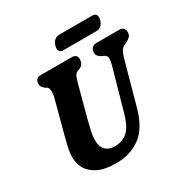

<svg xmlns="http://www.w3.org/2000/svg" viewBox="-194 -1022 1159 1196"><g transform="rotate(-30 386.0 -424.0)"><path d="M499.5 -233.5 583 -530Q590.5 -558.5 590.8 -576.8Q591 -595 571.5 -606L558.5 -611Q539 -622 531.8 -632.2Q524.5 -642.5 525 -658.5Q525.5 -675.5 537 -687.8Q548.5 -700 571.5 -700H733.5Q753 -700 762.5 -689.5Q772 -679 772 -662.5Q772 -641.5 761.5 -630.2Q751 -619 732 -609.5L719.5 -604.5Q697 -593.5 687.2 -575.2Q677.5 -557 668.5 -523.5L586 -225Q552 -98 479 -43.5Q406 11 303 11Q223.5 11 174.8 -12.5Q126 -36 103.8 -75Q81.5 -114 82.5 -160.5Q83 -196.5 93.5 -238.8Q104 -281 113 -315.5L172 -537.5Q178.5 -562.5 176.5 -583.8Q174.5 -605 164.5 -612L153.5 -617.5Q139 -629 133.5 -637.8Q128 -646.5 128.5 -662Q128.5 -677.5 138.2 -688.8Q148 -700 164.5 -700H389.5Q430 -700 429.5 -663.5Q429 -648.5 422.2 -635Q415.5 -621.5 397.5 -613L382.5 -608Q366.5 -601 358.8 -585.2Q351 -569.5 344 -542L283.5 -315.5Q271.5 -269.5 265 -238.5Q258.5 -207.5 258 -183Q257 -134.5 280.8 -109.5Q304.5 -84.5 349 -84.5Q403 -84.5 439.8 -117.8Q476.5 -151 499.5 -233.5ZM339 -812Q345.5 -836 360.2 -848.2Q375 -860.5 394 -860.5H632Q651 -860.5 659 -848.2Q667 -836 660.5 -812Q654.5 -788 639.8 -775.8Q625 -763.5 605.5 -763.5H368Q348.5 -763.5 340.5 -776Q332.5 -788.5 339 -812Z"/></g></svg>

Font: Fraunces 144pt SuperSoft
Style: Bold Italic
Weight: 700
Italic angle: -16°
Version: Version 1.000;[0bf87f6ff]